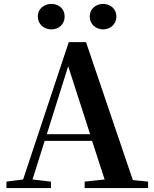

<svg xmlns="http://www.w3.org/2000/svg" viewBox="-20 -960 786 980"><path d="M242 -810C279 -810 310 -835 310 -876C310 -916 279 -940 242 -940C206 -940 173 -916 173 -876C173 -835 206 -810 242 -810ZM506 -810C542 -810 574 -835 574 -876C574 -916 542 -940 506 -940C471 -940 438 -916 438 -876C438 -835 471 -810 506 -810ZM328 -622 440 -275H219ZM412 0H736V-33L658 -41L419 -745H331L98 -44L13 -33V0H240V-33L146 -44L208 -241H450L514 -44L412 -33Z"/></svg>

Font: GenRyuMin2 TW B
Style: Regular
Weight: 700
Version: Version 2.100;PS 2.1;hotconv 16.6.51;makeotf.lib2.5.65220 DE